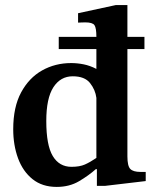

<svg xmlns="http://www.w3.org/2000/svg" viewBox="-20 -726 613 755"><path d="M203 9Q146 9 108 -21.5Q70 -52 51 -103.5Q32 -155 32 -218Q32 -305 63 -362.5Q94 -420 145.5 -449Q197 -478 260 -478Q284 -478 309 -473Q334 -468 359 -455V-533H211V-581H359Q359 -616 351.5 -627Q344 -638 315 -638Q308 -638 297.5 -637.5Q287 -637 287 -637V-674L435 -706H481V-581H548V-533H481V-111Q481 -73 492.5 -61.5Q504 -50 532 -50H553V-14L392 5H361V-61H357Q329 -36 291 -13.5Q253 9 203 9ZM261 -70Q293 -70 313.5 -79Q334 -88 359 -105V-341Q355 -373 334 -399.5Q313 -426 266 -426Q218 -426 190 -383Q162 -340 162 -250Q162 -155 187.5 -112.5Q213 -70 261 -70Z"/></svg>

Font: STIX Two Text SemiBold
Style: Regular
Weight: 600
Designer: Ross Mills, John Hudson & Paul Hanslow, Tiro Typeworks Ltd; with prior portions MicroPress Inc., and Coen Hoffman.
Foundry: Tiro Typeworks Ltd
Version: Version 2.13 b171